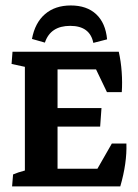

<svg xmlns="http://www.w3.org/2000/svg" viewBox="-20 -669 494 689"><path d="M233.9 -649.4Q291.5 -649.4 325.2 -617.9Q358.9 -586.4 364.3 -527.8L314.9 -515.1Q302.7 -576.2 231.9 -576.2Q161.1 -576.2 141.1 -516.1L94.7 -529.3Q105.5 -587.4 141.6 -618.4Q177.7 -649.4 233.9 -649.4ZM23.4 0 26.9 -43Q43.5 -50.3 69.3 -57.1V-429.2L21.5 -439.5L24.9 -483.4H406.2Q414.1 -448.2 416.7 -410.6Q419.4 -373 417 -338.4H363.8L324.7 -419.9H186.5V-281.2H344.2L339.4 -214.8H186.5V-63.5H329.6L381.3 -153.8H433.6Q436 -84 411.6 0Z"/></svg>

Font: Markazi Text
Style: Bold
Weight: 700
Designer: Borna Izadpanah (Arabic designer), Fiona Ross (Arabic design director) and Florian Runge (Latin designer)
Foundry: Borna Izadpanah and Florian Runge
Version: Version 1.001; ttfautohint (v1.8.3)